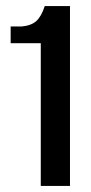

<svg xmlns="http://www.w3.org/2000/svg" viewBox="-20 -611 300 631"><path d="M114 0V-469H15V-524H52Q83 -527 99.5 -542Q116 -557 127 -591H210V0Z"/></svg>

Font: Alumni Sans SemiBold
Style: Regular
Weight: 600
Designer: Robert E. Leuschke
Foundry: Robert E. Leuschke
Version: Version 1.018